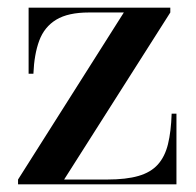

<svg xmlns="http://www.w3.org/2000/svg" viewBox="-20 -480 511 500"><path d="M27 0V-12.5L302.5 -447.5H211.5Q157.5 -447.5 126.5 -428.8Q95.5 -410 82.2 -374.2Q69 -338.5 67 -288H54.5V-460H423.5V-447.5L147 -12.5H259.5Q308.5 -12.5 340.5 -21.8Q372.5 -31 391 -51.5Q409.5 -72 417.5 -104.8Q425.5 -137.5 427 -184H439.5V0Z"/></svg>

Font: Bodoni Moda 18pt Medium
Style: Regular
Weight: 500
Designer: Owen Earl
Foundry: indestructible type
Version: Version 2.004